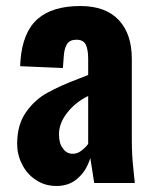

<svg xmlns="http://www.w3.org/2000/svg" viewBox="-20 -608 506 638"><path d="M98 -11C78 -24 63 -42 53 -63C42 -84 37 -107 37 -130C37 -173 47 -208 67 -236C86 -263 110 -285 138 -300C165 -315 200 -331 243 -347L273 -359V-413C273 -434 270 -449 265 -460C259 -471 249 -476 234 -476C219 -476 209 -471 203 -462C197 -453 193 -439 192 -422L189 -382L47 -388L48 -407C53 -470 72 -516 105 -545C138 -574 186 -588 247 -588C304 -588 346 -572 375 -541C404 -510 418 -467 418 -412V-143C418 -106 420 -75 423 -49C426 -22 427 -6 428 0H293C290 -19 286 -47 280 -83C272 -56 259 -34 240 -17C221 1 197 10 168 10C141 10 118 3 98 -11ZM250 -107C259 -114 267 -121 273 -130V-289C244 -275 221 -256 203 -233C185 -210 176 -186 176 -162C176 -142 180 -126 189 -115C197 -103 208 -97 222 -97C231 -97 241 -100 250 -107Z"/></svg>

Font: Oswald SemiBold
Style: Regular
Weight: 400
Version: Version